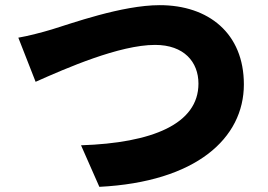

<svg xmlns="http://www.w3.org/2000/svg" viewBox="-20 -707 1040 744"><path d="M51 -561 118 -390C237 -443 443 -533 581 -533C693 -533 749 -467 749 -383C749 -226 569 -153 294 -144L365 17C740 -2 925 -171 925 -380C925 -578 788 -687 599 -687C452 -687 254 -615 181 -593C145 -582 87 -567 51 -561Z"/></svg>

Font: Noto Sans Korean Black
Style: Bold
Weight: 900
Designer: Ryoko NISHIZUKA (kana & ideographs); Paul D. Hunt (Latin, Greek & Cyrillic); Wenlong ZHANG (bopomofo); Sandoll Communica
Foundry: Adobe Systems Incorporated
Version: Version 1.000;PS 1;hotconv 1.0.78;makeotf.lib2.5.61930